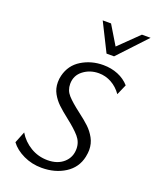

<svg xmlns="http://www.w3.org/2000/svg" viewBox="-166 -1001 891 1104"><g transform="rotate(20 280.0 -448.5)"><path d="M35 -77 63 -147Q91 -100 138.5 -71.5Q186 -43 243 -43Q304 -43 341 -76Q378 -109 378 -161Q378 -202 351 -233.5Q324 -265 270 -307Q229 -339 204.5 -362.5Q180 -386 163 -416.5Q146 -447 146 -485Q146 -507 151 -526Q168 -595 227 -631Q286 -667 359 -667Q408 -667 449.5 -650Q491 -633 519 -601L491 -537Q465 -574 428.5 -594Q392 -614 351 -614Q297 -614 256.5 -583Q216 -552 216 -500Q216 -461 241.5 -432.5Q267 -404 321 -363Q362 -332 387.5 -308Q413 -284 431 -251.5Q449 -219 449 -179Q449 -162 444 -137Q429 -67 368.5 -28.5Q308 10 226 10Q166 10 114.5 -14.5Q63 -39 35 -77ZM267 -907H318L388 -791L507 -907H560L399 -735H353Z"/></g></svg>

Font: LXGW Bright GB
Style: Italic
Weight: 400
Italic angle: -12°
Designer: Christian Thalmann (Catharsis Fonts)
Foundry: LXGW / Christian Thalmann (Catharsis Fonts) / Fontworks Inc.
Version: Version 5.510